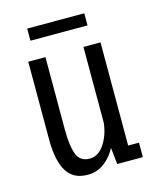

<svg xmlns="http://www.w3.org/2000/svg" viewBox="-100 -704 650 788"><g transform="rotate(-15 225.0 -310.0)"><path d="M175.5 11.5Q115 11.5 87.2 -34.5Q59.5 -80.5 59.5 -167.5V-500H132.5V-191Q132.5 -123.5 146.2 -87Q160 -50.5 200.5 -50.5Q238 -50.5 263.2 -88.8Q288.5 -127 294 -177.5V-500H366.5V-61.5H412.5V0H303.5L296 -70.5Q277.5 -35 247 -11.8Q216.5 11.5 175.5 11.5ZM90.5 -581V-632.5H333V-581Z"/></g></svg>

Font: Trispace Condensed Light
Style: Regular
Weight: 300
Width: 3
Designer: Tyler Finck
Foundry: Etcetera Type Company
Version: Version 1.210; ttfautohint (v1.8.3)